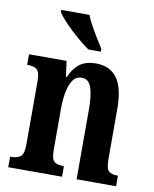

<svg xmlns="http://www.w3.org/2000/svg" viewBox="-86 -831 717 896"><g transform="rotate(10 273.0 -383.0)"><path d="M15 0V-50H20Q48 -50 64 -62Q80 -74 80 -119V-421Q80 -463 65 -474.5Q50 -486 23 -486H19V-536H197L207 -462H211Q229 -504 257.5 -526Q286 -548 336 -548Q401 -548 435 -502Q469 -456 469 -354V-121Q469 -74 482 -62Q495 -50 522 -50H526V0H339V-334Q339 -398 326.5 -434.5Q314 -471 281 -471Q254 -471 238.5 -448Q223 -425 216.5 -389Q210 -353 210 -312V-116Q210 -72 224.5 -61Q239 -50 266 -50H270V0ZM288 -606Q268 -620 244.5 -639.5Q221 -659 197.5 -681Q174 -703 156.5 -723Q139 -743 131 -756V-766H265Q273 -744 288 -717Q303 -690 319 -664Q335 -638 347 -619V-606Z"/></g></svg>

Font: Noto Serif ExtraCondensed
Style: Bold
Weight: 700
Width: 2
Designer: Monotype Design Team
Foundry: Monotype Imaging Inc.
Version: Version 2.014; ttfautohint (v1.8.4.7-5d5b)